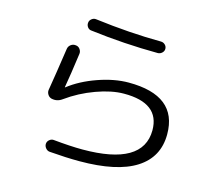

<svg xmlns="http://www.w3.org/2000/svg" viewBox="-109 -887 1218 1067"><g transform="rotate(15 500.0 -353.0)"><path d="M191.4 -255.9Q177.7 -259.8 169.9 -272.5Q162.1 -285.2 164.1 -298.8Q179.7 -391.6 202.1 -543.9Q204.1 -559.6 216.8 -569.3Q229.5 -579.1 245.1 -577.1Q260.7 -576.2 270 -563.5Q279.3 -550.8 277.3 -536.1Q259.8 -408.2 247.1 -336.9V-335.9H249Q315.4 -387.7 408.7 -420.4Q502 -453.1 584 -453.1Q864.3 -453.1 864.3 -230.5Q864.3 -98.6 755.4 -29.3Q646.5 40 430.7 40Q354.5 40 258.8 32.2Q245.1 31.2 235.4 19.5Q225.6 7.8 226.6 -5.9Q227.5 -19.5 238.8 -28.8Q250 -38.1 262.7 -37.1Q362.3 -27.3 430.7 -27.3Q778.3 -27.3 779.3 -230.5Q779.3 -387.7 574.2 -386.7Q503.9 -386.7 415.5 -354.5Q327.1 -322.3 252.9 -268.6Q224.6 -248 191.4 -255.9ZM317.4 -746.1Q517.6 -720.7 697.3 -719.7Q710.9 -719.7 721.2 -710Q731.4 -700.2 731.4 -686.5Q731.4 -672.9 720.7 -663.1Q710 -653.3 696.3 -653.3Q502.9 -654.3 307.6 -678.7Q293.9 -679.7 285.6 -691.4Q277.3 -703.1 279.3 -716.8Q280.3 -729.5 292 -738.8Q303.7 -748 317.4 -746.1Z"/></g></svg>

Font: Rounded-X Mgen+ 1mn regular
Style: Regular
Weight: 400
Designer: [Source Han Sans]
Ryoko NISHIZUKA  (kana & ideographs); Paul D. Hunt (Latin, Greek & Cyrillic); Wenlong ZHANG  (bopomofo
Version: Version 1.059.20150602